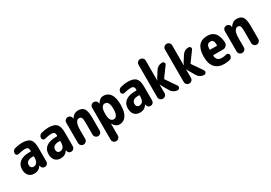

<svg xmlns="http://www.w3.org/2000/svg" viewBox="32 -1837 4437 3145"><g transform="rotate(-30 2250.0 -265.0)"><path d="M315.4 -224.6V-234.4Q315.4 -245.1 303.7 -245.1H290Q231.4 -245.1 200.7 -222.2Q169.9 -199.2 169.9 -160.2Q169.9 -128.9 185.1 -111.8Q200.2 -94.7 224.6 -94.7Q315.4 -94.7 315.4 -224.6ZM250 -530.3Q361.3 -530.3 405.8 -485.4Q450.2 -440.4 450.2 -325.2V-64.5Q450.2 -38.1 431.6 -19Q413.1 0 386.7 0H379.9Q355.5 0 338.9 -16.6Q322.3 -33.2 321.3 -56.6V-64.5Q321.3 -65.4 320.3 -65.4Q318.4 -65.4 318.4 -64.5Q269.5 9.8 184.6 9.8Q116.2 9.8 78.1 -32.2Q40 -74.2 40 -150.4Q40 -238.3 103.5 -286.6Q167 -335 290 -335H303.7Q314.5 -335 315.4 -345.7Q315.4 -384.8 299.3 -401.4Q283.2 -418 245.1 -418Q200.2 -418 119.1 -397.5Q99.6 -392.6 82.5 -404.8Q65.4 -417 65.4 -438.5Q65.4 -464.8 80.6 -484.9Q95.7 -504.9 120.1 -510.7Q199.2 -530.3 250 -530.3Z M815.4 -224.6V-234.4Q815.4 -245.1 803.7 -245.1H790Q731.4 -245.1 700.7 -222.2Q669.9 -199.2 669.9 -160.2Q669.9 -128.9 685.1 -111.8Q700.2 -94.7 724.6 -94.7Q815.4 -94.7 815.4 -224.6ZM750 -530.3Q861.3 -530.3 905.8 -485.4Q950.2 -440.4 950.2 -325.2V-64.5Q950.2 -38.1 931.6 -19Q913.1 0 886.7 0H879.9Q855.5 0 838.9 -16.6Q822.3 -33.2 821.3 -56.6V-64.5Q821.3 -65.4 820.3 -65.4Q818.4 -65.4 818.4 -64.5Q769.5 9.8 684.6 9.8Q616.2 9.8 578.1 -32.2Q540 -74.2 540 -150.4Q540 -238.3 603.5 -286.6Q667 -335 790 -335H803.7Q814.5 -335 815.4 -345.7Q815.4 -384.8 799.3 -401.4Q783.2 -418 745.1 -418Q700.2 -418 619.1 -397.5Q599.6 -392.6 582.5 -404.8Q565.4 -417 565.4 -438.5Q565.4 -464.8 580.6 -484.9Q595.7 -504.9 620.1 -510.7Q699.2 -530.3 750 -530.3Z M1460 -309.6V-68.4Q1460 -40 1440.4 -20Q1420.9 0 1393.1 0Q1365.2 0 1345.2 -20Q1325.2 -40 1325.2 -68.4V-290Q1325.2 -364.3 1312.5 -388.2Q1299.8 -412.1 1265.1 -412.1Q1230.5 -412.1 1208.5 -369.1Q1186.5 -326.2 1186.5 -237.3V-68.4Q1186.5 -40 1167 -20Q1147.5 0 1118.2 0Q1089.8 0 1069.8 -20Q1049.8 -40 1049.8 -68.4V-454.1Q1049.8 -481.4 1069.3 -500.5Q1088.9 -519.5 1116.2 -519.5H1120.1Q1146.5 -519.5 1164.6 -501.5Q1182.6 -483.4 1183.6 -458V-451.2Q1183.6 -450.2 1184.6 -450.2Q1186.5 -450.2 1186.5 -451.2Q1236.3 -530.3 1314.9 -530.3Q1393.6 -530.3 1426.8 -482.4Q1460 -434.6 1460 -309.6Z M1754.9 -110.4Q1790 -110.4 1811.5 -146.5Q1833 -182.6 1833 -259.8Q1833 -410.2 1754.9 -410.2Q1674.8 -410.2 1674.8 -264.6V-254.9Q1674.8 -110.4 1754.9 -110.4ZM1794.9 -530.3Q1877.9 -530.3 1923.8 -463.9Q1969.7 -397.5 1969.7 -259.8Q1969.7 -127 1922.4 -58.6Q1875 9.8 1794.9 9.8Q1724.6 9.8 1679.7 -69.3Q1679.7 -70.3 1677.7 -70.3Q1676.8 -70.3 1676.8 -69.3V152.3Q1676.8 180.7 1656.7 200.2Q1636.7 219.7 1608.4 219.7Q1580.1 219.7 1560.1 199.7Q1540 179.7 1540 152.3V-454.1Q1540 -481.4 1559.6 -500.5Q1579.1 -519.5 1606.4 -519.5H1610.4Q1636.7 -519.5 1654.8 -501.5Q1672.9 -483.4 1673.8 -458V-451.2Q1673.8 -450.2 1674.8 -450.2Q1676.8 -450.2 1676.8 -451.2Q1706.1 -495.1 1732.9 -512.7Q1759.8 -530.3 1794.9 -530.3Z M2315.4 -224.6V-234.4Q2315.4 -245.1 2303.7 -245.1H2290Q2231.4 -245.1 2200.7 -222.2Q2169.9 -199.2 2169.9 -160.2Q2169.9 -128.9 2185.1 -111.8Q2200.2 -94.7 2224.6 -94.7Q2315.4 -94.7 2315.4 -224.6ZM2250 -530.3Q2361.3 -530.3 2405.8 -485.4Q2450.2 -440.4 2450.2 -325.2V-64.5Q2450.2 -38.1 2431.6 -19Q2413.1 0 2386.7 0H2379.9Q2355.5 0 2338.9 -16.6Q2322.3 -33.2 2321.3 -56.6V-64.5Q2321.3 -65.4 2320.3 -65.4Q2318.4 -65.4 2318.4 -64.5Q2269.5 9.8 2184.6 9.8Q2116.2 9.8 2078.1 -32.2Q2040 -74.2 2040 -150.4Q2040 -238.3 2103.5 -286.6Q2167 -335 2290 -335H2303.7Q2314.5 -335 2315.4 -345.7Q2315.4 -384.8 2299.3 -401.4Q2283.2 -418 2245.1 -418Q2200.2 -418 2119.1 -397.5Q2099.6 -392.6 2082.5 -404.8Q2065.4 -417 2065.4 -438.5Q2065.4 -464.8 2080.6 -484.9Q2095.7 -504.9 2120.1 -510.7Q2199.2 -530.3 2250 -530.3Z M2800.8 -260.7 2933.6 -67.4Q2947.3 -45.9 2935.5 -22.9Q2923.8 0 2899.4 0Q2862.3 0 2829.1 -19Q2795.9 -38.1 2777.3 -70.3L2703.1 -197.3Q2694.3 -211.9 2690.4 -226.6Q2689.5 -227.5 2686.5 -226.6V-68.4Q2686.5 -40 2667 -20Q2647.5 0 2618.2 0Q2589.8 0 2569.8 -20Q2549.8 -40 2549.8 -68.4V-681.6Q2549.8 -710 2569.8 -730Q2589.8 -750 2618.2 -750Q2647.5 -750 2667 -730Q2686.5 -710 2686.5 -681.6V-306.6Q2687.5 -305.7 2690.4 -305.7Q2698.2 -329.1 2706.1 -341.8L2777.3 -453.1Q2820.3 -520.5 2900.4 -519.5Q2925.8 -519.5 2936.5 -497.6Q2947.3 -475.6 2931.6 -456.1L2801.8 -279.3Q2794.9 -269.5 2800.8 -260.7Z M3300.8 -260.7 3433.6 -67.4Q3447.3 -45.9 3435.5 -22.9Q3423.8 0 3399.4 0Q3362.3 0 3329.1 -19Q3295.9 -38.1 3277.3 -70.3L3203.1 -197.3Q3194.3 -211.9 3190.4 -226.6Q3189.5 -227.5 3186.5 -226.6V-68.4Q3186.5 -40 3167 -20Q3147.5 0 3118.2 0Q3089.8 0 3069.8 -20Q3049.8 -40 3049.8 -68.4V-681.6Q3049.8 -710 3069.8 -730Q3089.8 -750 3118.2 -750Q3147.5 -750 3167 -730Q3186.5 -710 3186.5 -681.6V-306.6Q3187.5 -305.7 3190.4 -305.7Q3198.2 -329.1 3206.1 -341.8L3277.3 -453.1Q3320.3 -520.5 3400.4 -519.5Q3425.8 -519.5 3436.5 -497.6Q3447.3 -475.6 3431.6 -456.1L3301.8 -279.3Q3294.9 -269.5 3300.8 -260.7Z M3811.5 -309.6Q3822.3 -309.6 3823.2 -322.3Q3822.3 -377.9 3806.6 -400.4Q3791 -422.9 3759.8 -422.9Q3720.7 -422.9 3703.1 -401.4Q3685.5 -379.9 3681.6 -320.3Q3681.6 -310.5 3693.4 -309.6ZM3759.8 -530.3Q3946.3 -530.3 3959 -291Q3960 -254.9 3934.6 -230.5Q3909.2 -206.1 3873 -206.1H3694.3Q3690.4 -206.1 3686.5 -202.1Q3682.6 -198.2 3683.6 -194.3Q3691.4 -139.6 3717.8 -118.2Q3744.1 -96.7 3794.9 -96.7Q3833 -96.7 3877.9 -109.4Q3897.5 -114.3 3913.6 -102.1Q3929.7 -89.8 3929.7 -70.3Q3929.7 -44.9 3915 -25.4Q3900.4 -5.9 3876 -1Q3826.2 9.8 3775.4 9.8Q3663.1 9.8 3601.6 -58.1Q3540 -126 3540 -259.8Q3540 -530.3 3759.8 -530.3Z M4460 -309.6V-68.4Q4460 -40 4440.4 -20Q4420.9 0 4393.1 0Q4365.2 0 4345.2 -20Q4325.2 -40 4325.2 -68.4V-290Q4325.2 -364.3 4312.5 -388.2Q4299.8 -412.1 4265.1 -412.1Q4230.5 -412.1 4208.5 -369.1Q4186.5 -326.2 4186.5 -237.3V-68.4Q4186.5 -40 4167 -20Q4147.5 0 4118.2 0Q4089.8 0 4069.8 -20Q4049.8 -40 4049.8 -68.4V-454.1Q4049.8 -481.4 4069.3 -500.5Q4088.9 -519.5 4116.2 -519.5H4120.1Q4146.5 -519.5 4164.6 -501.5Q4182.6 -483.4 4183.6 -458V-451.2Q4183.6 -450.2 4184.6 -450.2Q4186.5 -450.2 4186.5 -451.2Q4236.3 -530.3 4314.9 -530.3Q4393.6 -530.3 4426.8 -482.4Q4460 -434.6 4460 -309.6Z"/></g></svg>

Font: Rounded-X Mgen+ 1m bold
Style: Bold
Weight: 700
Designer: [Source Han Sans]
Ryoko NISHIZUKA  (kana & ideographs); Paul D. Hunt (Latin, Greek & Cyrillic); Wenlong ZHANG  (bopomofo
Version: Version 1.059.20150602